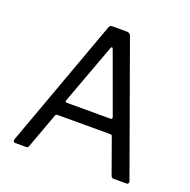

<svg xmlns="http://www.w3.org/2000/svg" viewBox="-131 -870 988 997"><g transform="rotate(20 363.5 -371.0)"><path d="M55.3 0Q49.4 0 46.6 -4.7Q43.7 -9.4 46.1 -16.7L304.8 -727.7Q307.6 -735.3 311.8 -738.7Q316 -742 324.6 -742H402.8Q420.8 -742 425.7 -727.3L681.7 -16.6Q684.2 -11 681.4 -5.5Q678.7 0 672 0H600.7Q588.8 0 585.2 -10.5L515.8 -203.8Q514.5 -208 512.4 -210.1Q510.2 -212.1 504.4 -212.1H212.7Q204.3 -212.1 201.3 -204L129.8 -9.2Q128.6 -4.7 125.2 -2.3Q121.9 0 115.3 0H55.3ZM478.3 -287.9Q489.7 -287.9 485.9 -300.7L365.7 -630.4Q362.3 -639 358.6 -639Q355 -639 351.5 -629.7L229.6 -299.5Q225.3 -287.9 236 -287.9Z"/></g></svg>

Font: Libre Franklin Thin
Style: Regular
Weight: 100
Designer: Pablo Impallari, Rodrigo Fuenzalida, Nhung Nguyen
Foundry: Impallari Type
Version: Version 3.000